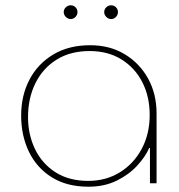

<svg xmlns="http://www.w3.org/2000/svg" viewBox="-20 -693 678 726"><path d="M314 13Q233 13 176 -22.5Q119 -58 89.5 -119Q60 -180 60 -256Q60 -332 91.5 -392Q123 -452 181.5 -487Q240 -522 321 -522Q395 -522 451.5 -488Q508 -454 540 -396Q572 -338 572 -264V0H547V-133H544Q530 -101 499 -67Q468 -33 421.5 -10Q375 13 314 13ZM314 -9Q380 -9 432.5 -41Q485 -73 515.5 -129.5Q546 -186 546 -258Q546 -328 518 -382.5Q490 -437 439 -468.5Q388 -500 319 -500Q246 -500 194 -467.5Q142 -435 114 -378.5Q86 -322 86 -250Q86 -184 112.5 -129Q139 -74 190 -41.5Q241 -9 314 -9ZM400 -621Q390 -621 382 -629Q374 -637 374 -647Q374 -658 382 -665.5Q390 -673 400 -673Q411 -673 418.5 -665.5Q426 -658 426 -647Q426 -637 418.5 -629Q411 -621 400 -621ZM247 -621Q237 -621 229 -629Q221 -637 221 -647Q221 -658 229 -665.5Q237 -673 247 -673Q258 -673 265.5 -665.5Q273 -658 273 -647Q273 -637 265.5 -629Q258 -621 247 -621Z"/></svg>

Font: MuseoModerno Thin Thin
Style: Regular
Weight: 250
Version: Version 1.003